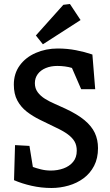

<svg xmlns="http://www.w3.org/2000/svg" viewBox="-20 -934 550 958"><path d="M237 4Q186 4 137.5 -7Q89 -18 50 -35L55 -210L127 -206L144 -101Q160 -95 184 -89Q208 -83 234 -83Q267 -83 296.5 -93.5Q326 -104 344.5 -126Q363 -148 363 -182Q363 -209 352 -228Q341 -247 318 -264Q295 -281 256 -299Q217 -318 180 -336Q143 -354 113.5 -377Q84 -400 66.5 -432.5Q49 -465 49 -512Q49 -567 78.5 -607.5Q108 -648 158.5 -670Q209 -692 268 -692Q315 -692 359 -683.5Q403 -675 441 -662L455 -489H385L339 -595Q323 -600 304 -602.5Q285 -605 266 -605Q234 -605 208.5 -594.5Q183 -584 168.5 -564.5Q154 -545 154 -519Q154 -493 168 -474Q182 -455 204.5 -441Q227 -427 254 -415.5Q281 -404 306 -392Q366 -364 401.5 -334.5Q437 -305 453 -271Q469 -237 469 -195Q469 -144 449.5 -106.5Q430 -69 397 -44.5Q364 -20 322 -8Q280 4 237 4ZM194 -713 159 -757 296 -910 329 -914 382 -834Z"/></svg>

Font: Kreon
Style: Regular
Weight: 400
Designer: Julia Petretta
Foundry: Julia Petretta and Eli Heuer
Version: Version 2.002